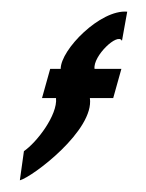

<svg xmlns="http://www.w3.org/2000/svg" viewBox="-20 -260 251 329"><path d="M134 -92H174L188 -142H142C139 -164 182 -205 189 -190L198 -240C152 -244 84 -175 84 -142H66L52 -92H76C79 -63 43 -16 21 -1L14 49C36 43 142 -37 134 -92Z"/></svg>

Font: Hussar Tani
Style: Dwa
Weight: 700
Foundry: Cannot Into Space Fonts
Version: Version 0.92